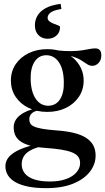

<svg xmlns="http://www.w3.org/2000/svg" viewBox="-20 -722 546 996"><path d="M219.5 254Q166 254 126.2 246Q86.5 238 60.2 223Q34 208 21 187Q8 166 8 140Q8 121 18 103.8Q28 86.5 50.5 71.2Q73 56 109.5 43.2Q146 30.5 199 20H232.5V30.5Q178 38.5 147.5 53Q117 67.5 104.8 87Q92.5 106.5 92.5 129.5Q92.5 157.5 109 177.8Q125.5 198 158 208.8Q190.5 219.5 238.5 219.5Q287.5 219.5 322.8 206.8Q358 194 376.8 172Q395.5 150 395.5 124Q395.5 104.5 385.8 91.2Q376 78 354.8 69Q333.5 60 298.2 54.2Q263 48.5 211.5 45Q163 41.5 131.5 32Q100 22.5 82.5 8.5Q65 -5.5 58 -23.2Q51 -41 51 -61.5Q51 -99 84.8 -125Q118.5 -151 178 -162.5L190 -150.5Q159.5 -147.5 145.8 -134.8Q132 -122 132 -103.5Q132 -91 137 -81.8Q142 -72.5 156.5 -65.8Q171 -59 199 -54Q227 -49 273 -45.5Q323.5 -42 361.2 -33Q399 -24 424.5 -8.2Q450 7.5 463 30.5Q476 53.5 476 85Q476 130 446.5 168.5Q417 207 359.8 230.5Q302.5 254 219.5 254ZM225 -141.5Q170.5 -141.5 127.8 -162.5Q85 -183.5 60.8 -220.2Q36.5 -257 36.5 -304Q36.5 -352 61.2 -388.8Q86 -425.5 128.8 -446.2Q171.5 -467 225 -467Q267 -467 301.8 -454.5Q336.5 -442 361.5 -419.8Q386.5 -397.5 400.2 -368Q414 -338.5 414 -304.5Q414 -256.5 389.2 -219.8Q364.5 -183 322 -162.2Q279.5 -141.5 225 -141.5ZM232.5 -173.5Q272 -175 292.5 -208.5Q313 -242 311 -300Q309.5 -365.5 284.2 -401Q259 -436.5 217.5 -435.5Q179.5 -434 158.5 -400.5Q137.5 -367 139 -309Q141 -244 166.2 -208.2Q191.5 -172.5 232.5 -173.5ZM289 -436 272 -461Q318.5 -456 351.2 -456.8Q384 -457.5 406.2 -461Q428.5 -464.5 444.8 -467.8Q461 -471 474.5 -471Q489 -471 497.2 -462.5Q505.5 -454 505.5 -435Q505.5 -410 491.2 -395.2Q477 -380.5 459 -380.5Q445 -380.5 431.8 -389.2Q418.5 -398 401 -409.2Q383.5 -420.5 356.8 -428.8Q330 -437 289 -436ZM291.5 -582Q291.5 -554.5 273.2 -537.8Q255 -521 226.5 -521Q198 -521 179.5 -539.8Q161 -558.5 161 -590.5Q161 -616.5 173.5 -639.2Q186 -662 215.2 -678.8Q244.5 -695.5 294.5 -702L298.5 -675.5Q255.5 -668 241.2 -656Q227 -644 227 -629.5Q227 -618.5 236.8 -611Q246.5 -603.5 259.2 -598.8Q272 -594 281.8 -590.2Q291.5 -586.5 291.5 -582Z"/></svg>

Font: Newsreader 36pt Medium
Style: Regular
Weight: 500
Designer: Hugues Gentile
Foundry: Production Type
Version: Version 1.003